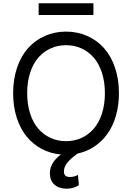

<svg xmlns="http://www.w3.org/2000/svg" viewBox="-20 -929 801 1165"><path d="M546.9 -909.1V-838.1H214.5V-909.1ZM701.7 -363.6Q701.7 -289.8 683.4 -226.6Q665.1 -163.4 631.9 -117Q598.7 -70.7 552.4 -39.8Q506 -8.9 450.3 2.8Q431.8 16.3 419 27.3Q406.2 38.4 393.5 52.2Q380.7 66.1 374.3 80.8Q367.9 95.5 367.9 110.8Q367.9 127.8 376.2 136.4Q384.6 144.9 404.8 144.9Q430.8 144.9 453.1 132.1L458.8 194.6Q425.4 215.9 383.5 215.9Q338.4 215.9 310.5 191.4Q282.7 166.9 282.7 122.2Q282.7 57.9 349.8 8.5Q286.2 2.8 232.8 -25.6Q179.3 -54 141 -101.4Q102.6 -148.8 81.1 -216.1Q59.7 -283.4 59.7 -363.6Q59.7 -448.5 83.6 -518.8Q107.6 -589.1 150.2 -636.9Q192.8 -684.7 252.1 -710.9Q311.4 -737.2 380.7 -737.2Q449.9 -737.2 509.2 -710.9Q568.5 -684.7 611.2 -636.9Q653.8 -589.1 677.7 -518.8Q701.7 -448.5 701.7 -363.6ZM288.2 -91.6Q331 -72.4 380.7 -72.4Q430.4 -72.4 473.2 -91.6Q516 -110.8 547.9 -146.8Q579.9 -182.9 598.2 -238.6Q616.5 -294.4 616.5 -363.6Q616.5 -432.9 598.2 -488.6Q579.9 -544.4 547.9 -580.4Q516 -616.5 473.2 -635.7Q430.4 -654.8 380.7 -654.8Q331 -654.8 288.2 -635.7Q245.4 -616.5 213.4 -580.4Q181.5 -544.4 163.2 -488.6Q144.9 -432.9 144.9 -363.6Q144.9 -294.4 163.2 -238.6Q181.5 -182.9 213.4 -146.8Q245.4 -110.8 288.2 -91.6Z"/></svg>

Font: TID UI
Style: Regular
Weight: 400
Designer: The TID Project Authors
Foundry: Bakken & Bæck
Version: Version 1.001;hotconv 1.0.109;makeotfexe 2.5.65596